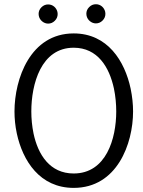

<svg xmlns="http://www.w3.org/2000/svg" viewBox="-20 -891 689 925"><path d="M396 -824.7C396 -822.3 396.5 -819.3 397 -815.4C399.4 -804.7 404.8 -795.9 413.1 -789.1C421.4 -782.2 431.2 -778.3 441.9 -778.3C454.1 -778.3 464.8 -782.7 474.1 -792C483.4 -801.3 487.8 -812 487.8 -824.7C487.8 -828.6 487.3 -831.5 486.8 -834C484.4 -844.2 479 -853.5 470.7 -860.4C462.4 -867.2 452.6 -870.6 441.9 -870.6C429.7 -870.6 418.9 -866.2 409.7 -856.9C400.4 -847.7 396 -836.9 396 -824.7ZM166 -823.7C166 -819.3 166.5 -816.4 167 -814.5C169.4 -803.7 174.8 -794.9 183.1 -788.1C191.4 -781.2 201.2 -777.3 211.9 -777.3C224.1 -777.3 234.9 -781.7 244.1 -791C253.4 -800.3 257.8 -811 257.8 -823.7C257.8 -827.6 257.3 -830.6 256.8 -833C254.4 -843.3 249 -852.5 240.7 -859.4C232.4 -866.2 222.7 -869.6 211.9 -869.6C199.7 -869.6 189 -865.2 179.7 -856C170.4 -846.7 166 -835.9 166 -823.7ZM540 -354C540 -223.1 491.7 -55.2 335 -55.2C219.7 -55.2 163.1 -146.5 141.6 -247.6C134.3 -283.2 130.9 -319.8 130.9 -354C130.9 -485.8 177.7 -661.1 335 -661.1C450.7 -661.1 506.8 -566.9 528.8 -464.8C536.6 -427.7 540 -389.2 540 -354ZM49.8 -354C49.8 -320.3 53.2 -284.2 61 -248C89.4 -116.2 171.9 14.2 335 14.2C543.9 14.2 621.1 -198.2 621.1 -354C621.1 -388.7 617.2 -426.3 609.4 -463.9C581.1 -596.7 498.5 -730 335 -730C126 -730 49.8 -511.2 49.8 -354Z"/></svg>

Font: Tuffy
Style: Regular
Weight: 500
Designer: Thatcher Ulrich, Karoly Barta and Michael Everson
Version: Version 001.270